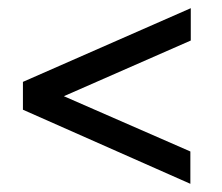

<svg xmlns="http://www.w3.org/2000/svg" viewBox="-20 -600 542 469"><path d="M36 -332V-400L446 -580V-501L136 -365L445 -230V-151Z"/></svg>

Font: Encode Sans Compressed
Style: Medium
Weight: 500
Designer: Pablo Impallari, Andres Torresi
Foundry: Pablo Impallari, Andres Torresi
Version: Version 1.000; ttfautohint (v1.00) -l 8 -r 50 -G 200 -x 14 -